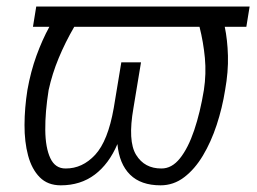

<svg xmlns="http://www.w3.org/2000/svg" viewBox="-20 -548 774 578"><path d="M731.5 -528.4 721.6 -467.3H656.6Q664.8 -428.3 666.2 -380.3Q667.6 -332.4 657.7 -277Q649.1 -223 632.3 -171.9Q615.4 -120.7 590.9 -79.7Q566.4 -38.7 534.4 -14.4Q502.5 9.9 463.4 9.9Q404.1 9.9 371.6 -22.2Q339.1 -54.3 333.5 -114.3Q307.9 -54.3 265.1 -22.2Q222.3 9.9 163 9.9Q123.6 9.9 99.6 -14.4Q75.6 -38.7 64.6 -79.7Q53.6 -120.7 53.8 -171.9Q54 -223 62.5 -277Q72.4 -332.7 89.8 -380.5Q107.2 -428.3 128.6 -467.3H79.2L89.1 -528.4ZM203.5 -467.3Q176.5 -420.8 156.8 -373.4Q137.1 -326 126.4 -277Q115.8 -210.6 116.3 -156.8Q116.8 -103 131.6 -71.7Q146.3 -40.5 177.6 -40.8Q228 -40.5 266.5 -82Q305 -123.6 322.4 -222.7L345.2 -360.4H404.5L381.7 -222.7Q364.3 -123.2 389.7 -81.9Q415.1 -40.5 465.9 -40.8Q497.2 -40.5 521.8 -71.4Q546.5 -102.3 564.6 -155.9Q582.7 -209.5 593.8 -277Q601.2 -326 596.8 -373.6Q592.3 -421.2 580.6 -467.3Z"/></svg>

Font: Inter UI Extra Light
Style: Italic
Weight: 200
Italic angle: -9.39999°
Designer: Rasmus Andersson
Foundry: rsms
Version: 3.2;8d6f07862